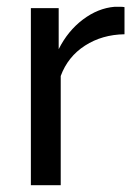

<svg xmlns="http://www.w3.org/2000/svg" viewBox="-20 -546 403 566"><path d="M347 -445Q281 -444 230.5 -411.5Q180 -379 159 -322V0H71V-522H153V-401Q180 -455 224.5 -488.5Q269 -522 318 -526Q328 -526 335 -526Q342 -526 347 -525Z"/></svg>

Font: Raleway Thin Medium
Style: Regular
Weight: 500
Version: Version 4.026